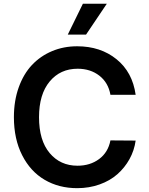

<svg xmlns="http://www.w3.org/2000/svg" viewBox="-20 -981 783 1011"><path d="M336.9 -798.8 416.5 -961.4H542.5L433.1 -798.8ZM694.3 -481.9H561.5Q550.3 -545.9 503.2 -582.5Q456.1 -619.1 388.7 -619.1Q297.4 -619.1 241.5 -551.8Q185.5 -484.4 185.5 -363.8Q185.5 -241.7 241.5 -175Q297.4 -108.4 388.2 -108.4Q454.6 -108.4 502 -143.6Q549.3 -178.7 561.5 -241.7L694.3 -240.7Q687 -188.5 661.9 -143.1Q636.7 -97.7 597.9 -63.5Q559.1 -29.3 504.4 -9.8Q449.7 9.8 386.2 9.8Q290 9.8 215.1 -34.2Q140.1 -78.1 96.7 -163.6Q53.2 -249 53.2 -363.8Q53.2 -450.2 78.6 -521Q104 -591.8 148.4 -638.9Q192.9 -686 253.9 -711.7Q314.9 -737.3 386.2 -737.3Q509.3 -737.3 593.5 -669.2Q677.7 -601.1 694.3 -481.9Z"/></svg>

Font: Interop SemBd
Style: Regular
Weight: 600
Designer: Rasmus Andersson, Google, Jang Haemin
Foundry: jhaemin
Version: Version 1.007